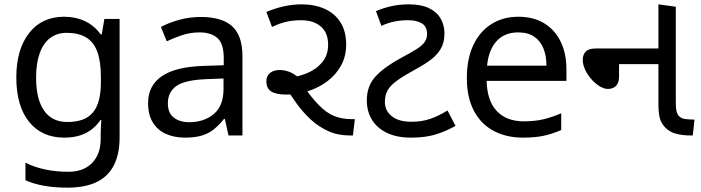

<svg xmlns="http://www.w3.org/2000/svg" viewBox="-20 -623 3222 883"><path d="M275 -546Q328 -546 370.5 -526Q413 -506 443 -465H448L460 -536H530V9Q530 85 504 136.5Q478 188 425 214Q372 240 290 240Q232 240 183.5 231.5Q135 223 97 206V125Q135 145 186 156Q237 167 295 167Q364 167 403.5 126.5Q443 86 443 16V-5Q443 -17 444 -39.5Q445 -62 446 -71H442Q414 -30 372.5 -10Q331 10 276 10Q172 10 113.5 -63Q55 -136 55 -267Q55 -395 113.5 -470.5Q172 -546 275 -546ZM287 -472Q242 -472 210.5 -448Q179 -424 162.5 -378Q146 -332 146 -266Q146 -167 182.5 -114.5Q219 -62 289 -62Q330 -62 359 -72.5Q388 -83 407 -105.5Q426 -128 435 -163Q444 -198 444 -246V-267Q444 -340 427.5 -385Q411 -430 376 -451Q341 -472 287 -472Z M903 -545Q1001 -545 1048 -502Q1095 -459 1095 -365V0H1031L1014 -76H1010Q987 -47 962.5 -27.5Q938 -8 906.5 1Q875 10 830 10Q782 10 743.5 -7Q705 -24 683 -59.5Q661 -95 661 -149Q661 -229 724 -272.5Q787 -316 918 -320L1009 -323V-355Q1009 -422 980 -448Q951 -474 898 -474Q856 -474 818 -461.5Q780 -449 747 -433L720 -499Q755 -518 803 -531.5Q851 -545 903 -545ZM929 -259Q829 -255 790.5 -227Q752 -199 752 -148Q752 -103 779.5 -82Q807 -61 850 -61Q918 -61 963 -98.5Q1008 -136 1008 -214V-262Z M1588 0Q1533 0 1488.5 -20.5Q1444 -41 1408.5 -74Q1373 -107 1344.5 -146.5Q1316 -186 1292 -225L1300 -265Q1345 -268 1388.5 -285Q1432 -302 1460.5 -335Q1489 -368 1489 -417Q1489 -473 1455 -501.5Q1421 -530 1365 -530Q1329 -530 1297.5 -523Q1266 -516 1231 -499L1205 -568Q1242 -584 1283.5 -593.5Q1325 -603 1367 -603Q1428 -603 1474 -582Q1520 -561 1546 -520Q1572 -479 1572 -418Q1572 -364 1548.5 -321.5Q1525 -279 1485 -249Q1445 -219 1396 -203.5Q1347 -188 1297 -188Q1251 -188 1228 -202Q1205 -216 1205 -249Q1205 -274 1222 -287.5Q1239 -301 1266 -301Q1292 -301 1317 -290Q1342 -279 1375 -246H1362Q1409 -178 1445.5 -140.5Q1482 -103 1518 -89Q1554 -75 1598 -75H1612L1603 0Z M1870 10Q1806 10 1760.5 -11.5Q1715 -33 1691 -71.5Q1667 -110 1667 -162Q1667 -230 1710 -274.5Q1753 -319 1829 -359Q1870 -381 1895.5 -397Q1921 -413 1932.5 -429Q1944 -445 1944 -467Q1944 -501 1920 -515.5Q1896 -530 1858 -530Q1823 -530 1793.5 -524Q1764 -518 1734 -504L1709 -572Q1742 -586 1779.5 -594.5Q1817 -603 1860 -603Q1916 -603 1952 -586Q1988 -569 2006 -538.5Q2024 -508 2024 -469Q2024 -427 2007 -398.5Q1990 -370 1961.5 -348.5Q1933 -327 1896 -307Q1841 -277 1809 -254.5Q1777 -232 1763.5 -209Q1750 -186 1750 -154Q1750 -114 1782 -88.5Q1814 -63 1872 -63Q1920 -63 1959 -76.5Q1998 -90 2038 -115L2075 -44Q2028 -18 1981.5 -4Q1935 10 1870 10Z M2364 -546Q2433 -546 2482.5 -516Q2532 -486 2558.5 -431.5Q2585 -377 2585 -304V-251H2218Q2220 -160 2264.5 -112.5Q2309 -65 2389 -65Q2440 -65 2479.5 -74.5Q2519 -84 2561 -102V-25Q2520 -7 2480 1.5Q2440 10 2385 10Q2309 10 2250.5 -21Q2192 -52 2159.5 -113.5Q2127 -175 2127 -264Q2127 -352 2156.5 -415Q2186 -478 2239.5 -512Q2293 -546 2364 -546ZM2363 -474Q2300 -474 2263.5 -433.5Q2227 -393 2220 -321H2493Q2493 -367 2479 -401Q2465 -435 2436.5 -454.5Q2408 -474 2363 -474Z M3156 0Q3121 0 3090.5 -7.5Q3060 -15 3039 -37Q3020 -57 3014 -81.5Q3008 -106 3008 -148V-603L3088 -592V-152Q3088 -125 3091 -112.5Q3094 -100 3100 -92Q3111 -78 3132 -75.5Q3153 -73 3174 -73L3166 0ZM2776 -214Q2758 -214 2737.5 -226.5Q2717 -239 2699.5 -259Q2682 -279 2671 -302.5Q2660 -326 2660 -348Q2660 -371 2673.5 -385.5Q2687 -400 2720 -400H3044V-328H2827V-271Q2827 -242 2813 -228Q2799 -214 2776 -214Z"/></svg>

Font: guzrati15
Style: Regular
Weight: 400
Designer: Jelle Bosma - Monotype Design Team
Foundry: Monotype Imaging Inc.
Version: Version 2.006